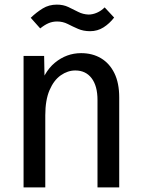

<svg xmlns="http://www.w3.org/2000/svg" viewBox="-20 -811 616 831"><path d="M402 0V-378Q402 -439 376.5 -472.5Q351 -506 306 -506Q273 -506 243 -485Q213 -464 194.5 -421Q176 -378 176 -312V0H82V-569H171L174 -411H145Q167 -498 217.5 -539.5Q268 -581 331 -581Q380 -581 417 -559Q454 -537 475 -494.5Q496 -452 496 -389V0ZM433 -779 474 -735Q454 -709 428 -692.5Q402 -676 370 -676Q341 -676 318 -686Q295 -696 273.5 -707Q252 -718 227 -718Q208 -718 191 -711Q174 -704 154 -688L113 -734Q138 -758 165 -774.5Q192 -791 226 -791Q254 -791 276 -780.5Q298 -770 318.5 -759.5Q339 -749 363 -748Q381 -748 399.5 -756Q418 -764 433 -779Z"/></svg>

Font: Yaldevi ExtraLight Medium
Style: Regular
Weight: 500
Version: Version 1.100